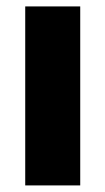

<svg xmlns="http://www.w3.org/2000/svg" viewBox="-20 -563 319 583"><path d="M56.6 0H223.6V-543.5H56.6Z"/></svg>

Font: Estedad ExtraBold
Style: Regular
Weight: 800
Designer: Amin Abedi
Version: Version 7.3